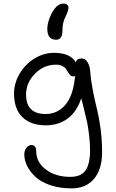

<svg xmlns="http://www.w3.org/2000/svg" viewBox="-20 -788 643 1068"><path d="M292 -566.9Q243.2 -566.9 243.2 -627.9Q243.2 -652.3 254.6 -684.6Q266.1 -716.8 285.2 -741.2Q305.7 -768.1 334 -768.1Q346.7 -768.1 353.8 -762Q360.8 -755.9 360.8 -745.1Q360.8 -727.5 344.2 -694.8Q327.1 -662.1 327.1 -616.2Q327.1 -566.9 292 -566.9ZM377.9 259.8Q311 259.8 258.3 241.5Q205.6 223.1 175.5 194.3Q145.5 165.5 130.4 133.8Q115.2 102.1 115.2 70.8Q115.2 49.8 126.7 34.4Q138.2 19 154.8 19Q181.2 19 181.2 50.8Q181.2 114.7 235.6 155.3Q290 195.8 370.1 195.8Q431.2 195.8 456.1 159.4Q481 123 481 47.9Q481 5.9 475.3 -38.8Q469.7 -83.5 464.8 -107.2Q460 -130.9 447.5 -179.9Q435.1 -229 432.1 -241.2Q407.2 -166 356.2 -128.4Q305.2 -90.8 234.9 -90.8Q151.9 -90.8 105 -136Q58.1 -181.2 58.1 -267.1Q58.1 -325.7 89.1 -378.2Q120.1 -430.7 171.6 -462.4Q223.1 -494.1 280.8 -494.1Q371.1 -494.1 401.9 -440.9Q406.2 -462.9 433.1 -462.9Q454.6 -462.9 467 -442.1Q479.5 -421.4 481.9 -390.1Q486.3 -335.4 498 -277.1Q509.8 -218.8 520.3 -177.2Q530.8 -135.7 539.3 -72.5Q547.9 -9.3 547.9 59.1Q547.9 153.3 503.2 206.5Q458.5 259.8 377.9 259.8ZM125 -262.2Q125 -153.8 233.9 -153.8Q299.8 -153.8 343.8 -205.1Q387.7 -256.3 397.9 -366.2Q392.6 -362.8 389.2 -362.8Q378.4 -362.8 371.1 -369.6Q363.8 -376.5 358.6 -386Q353.5 -395.5 346.7 -405Q339.8 -414.6 326.2 -421.4Q312.5 -428.2 292 -428.2Q223.6 -428.2 174.3 -377.9Q125 -327.6 125 -262.2Z"/></svg>

Font: Shantell Sans Normal
Style: Regular
Weight: 300
Designer: Stephen Nixon, Anya Danilova, Shantell Martin
Foundry: Arrow Type
Version: Version 1.006;[559af2be0]